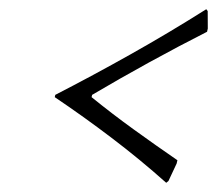

<svg xmlns="http://www.w3.org/2000/svg" viewBox="-20 -449 471 417"><path d="M178.9 -238 180.1 -243C219.5 -266.3 260.7 -289.8 303.9 -313.5C347 -337.2 389 -359.3 429.7 -380L431.3 -387L431.1 -425L428 -429C374.2 -395 319.7 -362.5 264.5 -331.5C209.4 -300.5 154.6 -271 100.1 -243L98.9 -238C140.5 -210 181.7 -180.5 222.5 -149.5C263.4 -118.5 302.9 -86 341 -52L345.9 -56L363.7 -94L365.3 -101C334.2 -122.3 302.6 -144.7 270.3 -168C238 -191.3 207.6 -214.7 178.9 -238Z"/></svg>

Font: Quattrocento
Style: Italic
Weight: 400
Italic angle: -13°
Designer: Pablo Impallari
Foundry: Pablo Impallari, Igino Marini, Branda Gallo
Version: Version 2.000